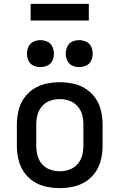

<svg xmlns="http://www.w3.org/2000/svg" viewBox="-20 -962 616 990"><path d="M288 8Q323 8 358 0.5Q393 -7 423 -26.5Q453 -46 473 -75.5Q493 -105 501 -140Q509 -175 509 -210V-320Q509 -355 501 -390Q493 -425 473 -454.5Q453 -484 423 -503.5Q393 -523 358 -530.5Q323 -538 288 -538Q253 -538 218 -530.5Q183 -523 153 -503.5Q123 -484 103 -454.5Q83 -425 75 -390Q67 -355 67 -320V-210Q67 -175 75 -140Q83 -105 103 -75.5Q123 -46 153 -26.5Q183 -7 218 0.5Q253 8 288 8ZM288 -79Q263 -79 238.5 -87.5Q214 -96 197 -115.5Q180 -135 173.5 -160Q167 -185 167 -210V-320Q167 -346 173.5 -370.5Q180 -395 197 -414.5Q214 -434 238.5 -442.5Q263 -451 288 -451Q314 -451 338 -442.5Q362 -434 379.5 -414.5Q397 -395 403.5 -370.5Q410 -346 410 -320V-210Q410 -185 403.5 -160Q397 -135 379.5 -115.5Q362 -96 338 -87.5Q314 -79 288 -79ZM388 -616Q407 -616 424.5 -624Q442 -632 450 -649Q458 -666 458 -685Q458 -704 450 -721.5Q442 -739 424.5 -747Q407 -755 388 -755Q369 -755 352 -747Q335 -739 327 -721.5Q319 -704 319 -685Q319 -666 327 -649Q335 -632 352 -624Q369 -616 388 -616ZM188 -616Q207 -616 224.5 -624Q242 -632 250 -649Q258 -666 258 -685Q258 -704 250 -721.5Q242 -739 224.5 -747Q207 -755 188 -755Q169 -755 152 -747Q135 -739 127 -721.5Q119 -704 119 -685Q119 -666 127 -649Q135 -632 152 -624Q169 -616 188 -616ZM138 -856H438V-942H138Z"/></svg>

Font: Iosevka Sparkle Medium
Style: Regular
Weight: 500
Designer: Belleve Invis
Foundry: Belleve Invis
Version: Version 4.5.0; ttfautohint (v1.8.3)